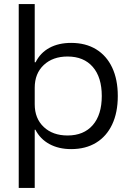

<svg xmlns="http://www.w3.org/2000/svg" viewBox="-20 -720 640 940"><path d="M71.7 200V-700H150V-415H154.2Q177.5 -461.7 222.1 -485.8Q266.7 -510 328.3 -510Q399.2 -510 450.4 -478.8Q501.7 -447.5 529.2 -389.2Q556.7 -330.8 556.7 -250Q556.7 -169.2 529.2 -110.8Q501.7 -52.5 450.4 -21.2Q399.2 10 328.3 10Q267.5 10 222.1 -14.6Q176.7 -39.2 153.3 -85H150V200ZM310.8 -56.7Q390 -56.7 434.2 -107.5Q478.3 -158.3 478.3 -250Q478.3 -341.7 434.2 -392.5Q390 -443.3 310.8 -443.3Q238.3 -443.3 194.2 -401.7Q150 -360 150 -290.8V-209.2Q150 -140 194.2 -98.3Q238.3 -56.7 310.8 -56.7Z"/></svg>

Font: Funnel Display Light
Style: Regular
Weight: 300
Designer: NORD ID, Kristian Moeller
Foundry: Dicotype
Version: Version 1.000